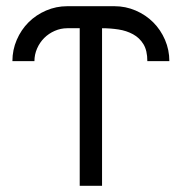

<svg xmlns="http://www.w3.org/2000/svg" viewBox="-20 -599 586 619"><path d="M237 -508H197Q176 -508 156.5 -499.5Q137 -491 122.5 -476.5Q108 -462 99.5 -442.5Q91 -423 91 -402H20Q20 -438 34 -470.5Q48 -503 72 -527Q96 -551 128.5 -565Q161 -579 197 -579H349Q385 -579 417.5 -565Q450 -551 474 -527Q498 -503 512 -470.5Q526 -438 526 -402H455Q455 -436 442.5 -456.5Q430 -477 409 -488.5Q388 -500 362 -504Q336 -508 309 -508V0H237Z"/></svg>

Font: Googee
Style: Regular
Weight: 400
Designer: Peter Wiegel
Foundry: CATFonts Peter Wiegel
Version: 1.000